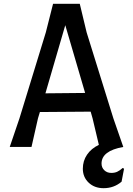

<svg xmlns="http://www.w3.org/2000/svg" viewBox="-20 -770 697 1006"><path d="M630 114 617 182Q577 216 523 216Q475 216 444.5 187Q414 158 414 114Q414 73 436 40.5Q458 8 498 -11L465 -150L455 -185L189 -183L179 -150L145 0H31L82 -150L220 -600L258 -750H398L434 -600L574 -150L626 0Q512 20 512 87Q512 108 526.5 122Q541 136 563 136Q581 136 594 130Q607 124 623 110ZM426 -283 322 -638 218 -281Z"/></svg>

Font: Farro
Style: Regular
Weight: 400
Designer: Aceler Chua
Foundry: Grayscale Limited
Version: Version 1.101